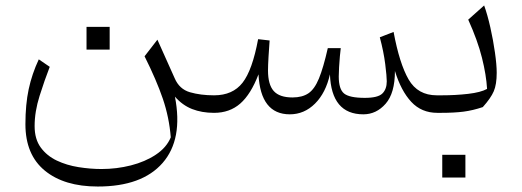

<svg xmlns="http://www.w3.org/2000/svg" viewBox="-20 -412 1906 701"><path d="M554.7 -267.1 617.7 -126.5Q634.8 -86.4 673.6 -75.2Q712.4 -64 761.2 -64H761.7V0H761.2Q716.8 0 681.4 -13.9Q646 -27.8 618.7 -59.1Q648.9 96.7 573.7 182.9Q498.5 269 336.9 269Q214.4 269 143.6 210.9Q72.8 152.8 72.8 41.5Q72.8 -30.3 84.7 -86.2Q96.7 -142.1 121.6 -195.3L161.6 -168Q142.6 -119.1 124.5 -61.8Q106.4 -4.4 106.4 48.3Q106.4 96.2 128.9 126.7Q151.4 157.2 187.5 174.3Q223.6 191.4 266.6 198.2Q309.6 205.1 350.6 205.1Q405.8 205.1 457.8 191.9Q509.8 178.7 548.8 152.8Q587.9 127 603.5 89.4Q597.7 16.6 574.5 -51.5Q551.3 -119.6 507.8 -206.5ZM295.9 -314H380.4V-231H295.9Z M1306.6 5.4Q1189.9 5.4 1184.6 -140.6Q1169.4 -72.8 1130.1 -33.7Q1090.8 5.4 1038.1 5.4Q931.2 5.4 923.8 -140.6Q896 -67.9 857.2 -33.9Q818.4 0 761.7 0Q747.1 0 747.1 -30.8V-33.2Q747.1 -64 761.7 -64Q829.6 -64 865.5 -109.9Q901.4 -155.8 922.4 -269L964.4 -264.2Q962.4 -238.3 960.4 -205.1Q958.5 -171.9 958.5 -154.8Q958.5 -103 979.5 -79.6Q1000.5 -56.2 1047.9 -56.2Q1083.5 -56.2 1106 -71.3Q1128.4 -86.4 1144.5 -125.5Q1160.6 -164.6 1176.8 -236.3H1224.1Q1222.7 -225.6 1220.9 -206.3Q1219.2 -187 1218 -166.7Q1216.8 -146.5 1216.8 -132.8Q1216.8 -86.4 1236.3 -70.6Q1255.9 -54.7 1312 -54.7Q1359.9 -54.7 1376 -70.6Q1392.1 -86.4 1392.1 -115.2Q1392.1 -132.8 1386.5 -177.7Q1380.9 -222.7 1366.7 -275.9L1417 -295.4Q1438.5 -179.7 1471.9 -121.8Q1505.4 -64 1574.7 -64H1578.1V0H1576.7Q1519 0 1481.7 -40Q1444.3 -80.1 1421.9 -152.8Q1421.9 -71.8 1387.9 -33.2Q1354 5.4 1306.6 5.4Z M1594.7 153.3H1679.2V236.3H1594.7ZM1578.1 0Q1563.5 0 1563.5 -30.8V-33.2Q1563.5 -64 1578.1 -64H1592.3Q1643.1 -64 1689.2 -69.3Q1735.4 -74.7 1758.3 -87.4Q1755.4 -138.2 1739.7 -200.9Q1724.1 -263.7 1689.5 -340.3L1747.6 -392.1Q1759.8 -358.4 1770.3 -311.8Q1780.8 -265.1 1787.1 -220.2Q1793.5 -175.3 1793.5 -146.5Q1793.5 -103.5 1782.7 -78.6Q1772 -53.7 1742.7 -21Q1706.5 -8.8 1672.6 -4.4Q1638.7 0 1589.8 0Z"/></svg>

Font: Pinar-DS3-FD Light
Style: Regular
Weight: 300
Designer: Amin Abedi
Version: Version 3.000